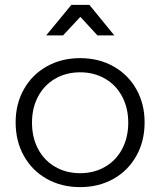

<svg xmlns="http://www.w3.org/2000/svg" viewBox="-20 -764 656 786"><path d="M448 -619H379L309 -695L238 -619H169L272 -744H346ZM572 -263Q572 -186 538 -125.5Q504 -65 444 -31.5Q384 2 308 2Q232 2 172 -31.5Q112 -65 78 -125.5Q44 -186 44 -263Q44 -339 78 -399Q112 -459 172 -492.5Q232 -526 308 -526Q384 -526 444 -492.5Q504 -459 538 -399Q572 -339 572 -263ZM111 -262Q111 -201 136 -154Q161 -107 206 -81Q251 -55 308 -55Q365 -55 410 -81Q455 -107 480 -154Q505 -201 505 -262Q505 -322 480 -369Q455 -416 410 -442Q365 -468 308 -468Q251 -468 206 -442Q161 -416 136 -369Q111 -322 111 -262Z"/></svg>

Font: TypoPRO Montserrat
Style: Regular
Weight: 300
Designer: Julieta Ulanovsky
Foundry: Julieta Ulanovsky
Version: Version 6.001